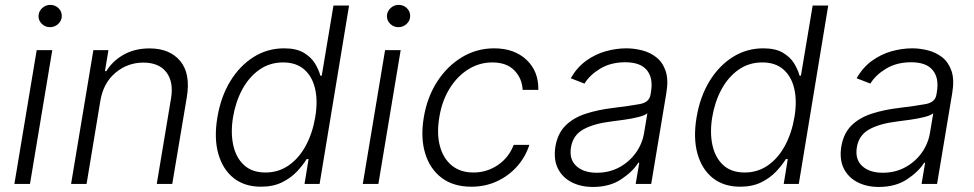

<svg xmlns="http://www.w3.org/2000/svg" viewBox="-20 -750 3971 783"><path d="M38.7 0 129.6 -545.5H193.2L102.3 0ZM183.9 -639.2Q164.4 -639.2 150.6 -652.7Q136.7 -666.2 137.1 -685.4Q137.8 -703.5 151.8 -716.8Q165.8 -730.1 185 -730.1Q204.9 -730.1 218.8 -716.4Q232.6 -702.8 231.9 -683.6Q231.5 -665.5 217.3 -652.3Q203.1 -639.2 183.9 -639.2Z M389.6 -340.9 333.1 0H269.9L360.8 -545.5H422.2L408 -459.9H413.7Q439.3 -501.8 484.6 -527.2Q529.8 -552.6 589.8 -552.6Q671.9 -552.6 714.8 -501.4Q757.8 -450.3 741.8 -353.3L682.5 0H619.3L677.6 -349.4Q688.6 -416.2 658.4 -455.4Q628.2 -494.7 564.6 -494.7Q500.4 -494.7 451.2 -453.5Q402 -412.3 389.6 -340.9Z M1283.4 0 1403.5 -727.3H1339.9L1292.1 -441.4H1286.4Q1280 -465.9 1264.2 -491.7Q1248.4 -517.4 1218.2 -535.2Q1188 -552.9 1138.3 -552.9Q1070.9 -552.9 1014.4 -517.6Q958 -482.2 919.2 -418.9Q880.5 -355.5 866.5 -271.3Q852.3 -186.8 870.2 -123.2Q888 -59.7 932.5 -24.1Q977.1 11.4 1044.2 11.4Q1093.9 11.4 1130 -6.4Q1166 -24.1 1190.6 -50.2Q1215.3 -76.3 1230.6 -101.2H1238.4L1221.9 0ZM1265.6 -272.4Q1254.5 -206.7 1226.8 -155.5Q1199 -104.4 1157.3 -75.5Q1115.5 -46.5 1062.6 -46.5Q1008.3 -46.5 975.4 -76.5Q942.6 -106.5 931.3 -157.7Q920 -208.8 930.4 -272.4Q940.9 -335.2 968.2 -385.7Q995.6 -436.1 1037.7 -465.7Q1079.9 -495.4 1134.6 -495.4Q1187.8 -495.4 1220.6 -466.8Q1253.4 -438.2 1265 -388Q1276.6 -337.7 1265.6 -272.4Z M1459.5 0 1550.4 -545.5H1614L1523.1 0ZM1604.8 -639.2Q1585.2 -639.2 1571.4 -652.7Q1557.5 -666.2 1557.9 -685.4Q1558.6 -703.5 1572.6 -716.8Q1586.6 -730.1 1605.8 -730.1Q1625.7 -730.1 1639.6 -716.4Q1653.4 -702.8 1652.7 -683.6Q1652.3 -665.5 1638.1 -652.3Q1623.9 -639.2 1604.8 -639.2Z M1902.3 11.4Q1828.5 11.4 1780.5 -25.2Q1732.6 -61.8 1713.6 -125.5Q1694.6 -189.3 1708.1 -270.2Q1721.6 -352.6 1762.4 -416.4Q1803.3 -480.1 1863.5 -516.5Q1923.7 -552.9 1995 -552.9Q2077.1 -552.9 2127 -506.2Q2176.8 -459.5 2175.4 -383.5H2111.5Q2109 -430.8 2077.4 -463.1Q2045.8 -495.4 1987.6 -495.4Q1934.7 -495.4 1889.6 -467.2Q1844.5 -438.9 1813.4 -388.7Q1782.3 -338.4 1771.7 -272.4Q1760.3 -206 1773.8 -155Q1787.3 -104 1822.3 -75.3Q1857.2 -46.5 1910.9 -46.5Q1965.6 -46.5 2010.3 -76.9Q2055 -107.2 2074.9 -159.1H2138.8Q2122.9 -109.7 2088.6 -71.2Q2054.3 -32.7 2006.7 -10.7Q1959.2 11.4 1902.3 11.4Z M2398.1 12.4Q2348.7 12.4 2311.1 -6.9Q2273.4 -26.3 2255.1 -63Q2236.9 -99.8 2245 -152.3Q2254.3 -206.3 2286.4 -238.1Q2318.5 -269.9 2368.6 -286.2Q2418.7 -302.6 2481.5 -310Q2551.1 -318.5 2589.3 -325.6Q2627.5 -332.7 2632.8 -363.3L2634.9 -376.1Q2644.2 -431.8 2617.9 -464Q2591.6 -496.1 2529.8 -496.1Q2470.9 -496.1 2427.7 -470Q2384.6 -443.9 2363.6 -409.1L2307.5 -430.8Q2333.1 -475.5 2370.4 -502.3Q2407.7 -529.1 2450.3 -541Q2492.9 -552.9 2534.4 -552.9Q2565.7 -552.9 2598.2 -544.7Q2630.7 -536.6 2656.4 -516.5Q2682.2 -496.4 2694.4 -460.9Q2706.7 -425.4 2697.4 -370.4L2635.7 0H2572.4L2587 -86.3H2583.1Q2560.4 -50.1 2513.3 -18.8Q2466.3 12.4 2398.1 12.4ZM2414.1 -45.5Q2464.5 -45.5 2505.5 -67.6Q2546.5 -89.8 2573.2 -127.1Q2599.8 -164.4 2606.9 -209.2L2620 -288Q2609.4 -279.1 2582.7 -272.5Q2556.1 -266 2525.7 -261.7Q2495.4 -257.5 2473 -254.6Q2402.3 -246.1 2359.6 -222.7Q2316.8 -199.2 2308.6 -149.5Q2300.4 -100.1 2330.4 -72.8Q2360.4 -45.5 2414.1 -45.5Z M3237.6 0 3357.6 -727.3H3294.1L3246.3 -441.4H3240.6Q3234.2 -465.9 3218.4 -491.7Q3202.6 -517.4 3172.4 -535.2Q3142.2 -552.9 3092.5 -552.9Q3025.1 -552.9 2968.6 -517.6Q2912.2 -482.2 2873.4 -418.9Q2834.7 -355.5 2820.7 -271.3Q2806.5 -186.8 2824.4 -123.2Q2842.2 -59.7 2886.7 -24.1Q2931.3 11.4 2998.4 11.4Q3048.1 11.4 3084.1 -6.4Q3120.2 -24.1 3144.8 -50.2Q3169.5 -76.3 3184.8 -101.2H3192.6L3176.1 0ZM3219.8 -272.4Q3208.7 -206.7 3180.9 -155.5Q3153.2 -104.4 3111.5 -75.5Q3069.7 -46.5 3016.8 -46.5Q2962.5 -46.5 2929.6 -76.5Q2896.8 -106.5 2885.5 -157.7Q2874.2 -208.8 2884.6 -272.4Q2895.1 -335.2 2922.4 -385.7Q2949.8 -436.1 2991.9 -465.7Q3034.1 -495.4 3088.7 -495.4Q3142 -495.4 3174.8 -466.8Q3207.6 -438.2 3219.2 -388Q3230.8 -337.7 3219.8 -272.4Z M3563.9 12.4Q3514.6 12.4 3476.9 -6.9Q3439.3 -26.3 3421 -63Q3402.7 -99.8 3410.9 -152.3Q3420.1 -206.3 3452.2 -238.1Q3484.4 -269.9 3534.4 -286.2Q3584.5 -302.6 3647.4 -310Q3717 -318.5 3755.1 -325.6Q3793.3 -332.7 3798.7 -363.3L3800.8 -376.1Q3810 -431.8 3783.7 -464Q3757.5 -496.1 3695.7 -496.1Q3636.7 -496.1 3593.6 -470Q3550.4 -443.9 3529.5 -409.1L3473.4 -430.8Q3498.9 -475.5 3536.2 -502.3Q3573.5 -529.1 3616.1 -541Q3658.7 -552.9 3700.3 -552.9Q3731.5 -552.9 3764 -544.7Q3796.5 -536.6 3822.3 -516.5Q3848 -496.4 3860.3 -460.9Q3872.5 -425.4 3863.3 -370.4L3801.5 0H3738.3L3752.8 -86.3H3748.9Q3726.2 -50.1 3679.2 -18.8Q3632.1 12.4 3563.9 12.4ZM3579.9 -45.5Q3630.3 -45.5 3671.3 -67.6Q3712.4 -89.8 3739 -127.1Q3765.6 -164.4 3772.7 -209.2L3785.9 -288Q3775.2 -279.1 3748.6 -272.5Q3721.9 -266 3691.6 -261.7Q3661.2 -257.5 3638.8 -254.6Q3568.2 -246.1 3525.4 -222.7Q3482.6 -199.2 3474.4 -149.5Q3466.3 -100.1 3496.3 -72.8Q3526.3 -45.5 3579.9 -45.5Z"/></svg>

Font: Inter UI Light
Style: Italic
Weight: 300
Italic angle: 9.39999°
Designer: Rasmus Andersson
Foundry: rsms
Version: 3.2;8d6f07862